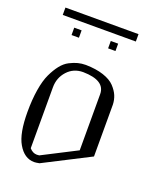

<svg xmlns="http://www.w3.org/2000/svg" viewBox="-151 -931 865 1027"><g transform="rotate(20 281.0 -417.0)"><path d="M42 -834H458V-792H42ZM250 -542Q195.3 -542 160.2 -503.4Q125 -464.8 125 -410.2V-63.5Q143.6 -42 167 -42Q176.8 -42 180.7 -43L375 -142.6V-461.9Q375 -540 250 -542ZM250 -583Q308.6 -582 351.1 -567.9Q393.6 -553.7 415.5 -530.3Q437.5 -506.8 447.3 -483.4Q457 -460 458 -433.6V-137.7L196.3 -3.9Q176.8 0 167 0Q110.4 0 75.2 -61.5Q42 -118.2 42 -240.2Q42 -310.5 51.3 -367.2Q60.5 -423.8 77.6 -460Q94.7 -496.1 114.7 -521.5Q134.8 -546.9 159.7 -559.6Q184.6 -572.3 205.6 -577.6Q226.6 -583 250 -583ZM373 -749V-707H331.1V-749ZM165 -749V-707H123V-749Z"/></g></svg>

Font: wanta
Style: Medium
Weight: 500
Version: Version 0.91